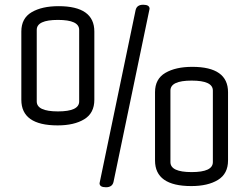

<svg xmlns="http://www.w3.org/2000/svg" viewBox="-20 -775 1051 810"><path d="M942 -386V-98Q942 -42 899.5 -16Q857 10 787 10Q634 10 634 -98V-386Q634 -442 677.5 -467.5Q721 -493 791 -493Q942 -493 942 -386ZM699 -393V-91Q699 -49 788.5 -49Q878 -49 878 -91V-393Q878 -435 788.5 -435Q699 -435 699 -393ZM378 -642V-354Q378 -298 335.5 -272Q293 -246 223 -246Q70 -246 70 -354V-642Q70 -698 113.5 -723.5Q157 -749 227 -749Q378 -749 378 -642ZM135 -649V-347Q135 -305 224.5 -305Q314 -305 314 -347V-649Q314 -691 224.5 -691Q135 -691 135 -649ZM459 -8Q454 15 427 15Q400 15 400 -2L552 -732Q557 -755 584 -755Q611 -755 611 -738Z"/></svg>

Font: Offside
Style: Regular
Weight: 400
Designer: Eduardo Rodriguez Tunni
Foundry: Eduardo Rodriguez Tunni
Version: Version 1.001